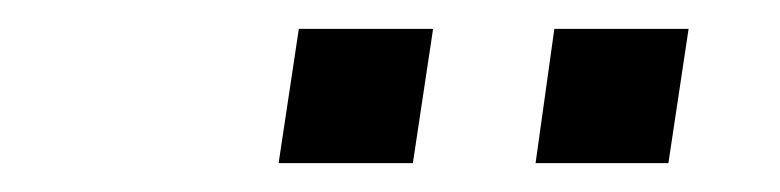

<svg xmlns="http://www.w3.org/2000/svg" viewBox="-20 -719 540 133"><path d="M351 -606 364 -699H457L443 -606ZM173 -606 187 -699H280L266 -606Z"/></svg>

Font: Nunito Sans 12pt ExtraLight 12pt Medium
Style: Italic
Weight: 500
Italic angle: -9°
Version: Version 3.101;gftools[0.9.27]